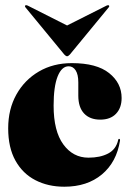

<svg xmlns="http://www.w3.org/2000/svg" viewBox="-20 -697 494 727"><path d="M440.5 -326Q440.5 -288.5 419.2 -266.2Q398 -244 359.5 -244Q320.5 -244 298.5 -267.2Q276.5 -290.5 276.5 -335V-385Q276.5 -415 266.5 -430.5Q256.5 -446 240 -446Q213.5 -446 198.2 -407.5Q183 -369 183 -297Q183 -200.5 219.8 -150.2Q256.5 -100 315 -100Q359.5 -100 389.5 -115.8Q419.5 -131.5 427.5 -167Q428.5 -172 432 -171Q435 -170 434.5 -165Q421.5 -83 365.8 -36.5Q310 10 223.5 10Q162 10 114 -14.8Q66 -39.5 38.5 -88.8Q11 -138 11 -211Q11 -283.5 42 -339Q73 -394.5 127.2 -426.2Q181.5 -458 252 -458Q346 -458 393.2 -420.2Q440.5 -382.5 440.5 -326ZM244.5 -490.5Q238.5 -484 234 -484Q229.5 -484 223.5 -490.5L76.5 -669Q73 -673.5 76 -676.5Q78.5 -678.5 84.5 -676L234 -600.5L384 -676Q390 -678.5 392 -676.5Q395.5 -674 391.5 -669Z"/></svg>

Font: Fraunces 144pt S000 Black
Style: Regular
Weight: 900
Version: Version 1.000; ttfautohint (v1.8.3)